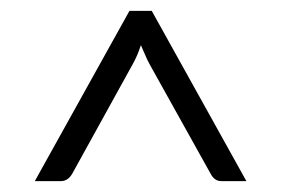

<svg xmlns="http://www.w3.org/2000/svg" viewBox="-20 -731 517 353"><path d="M44 -398 218 -711H259L433 -398H387Q374 -398 367 -412L255 -613Q251 -620 246 -632Q241 -644 239 -648Q233 -629 224 -613L113 -412Q105 -398 92 -398Z"/></svg>

Font: Aleo Light
Style: Regular
Weight: 300
Designer: Alessio Laiso
Foundry: Alessio Laiso
Version: Version 2.000